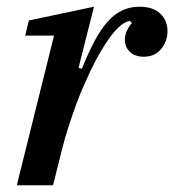

<svg xmlns="http://www.w3.org/2000/svg" viewBox="-20 -552 519 572"><path d="M141 -446H55L66 -491L260 -532L214 -350L224 -347Q242 -392 260 -426.5Q278 -461 298 -484.5Q318 -508 342 -520Q366 -532 395 -532Q436 -532 457.5 -511.5Q479 -491 479 -459Q479 -429 460 -406Q441 -383 408 -383Q383 -383 367.5 -397Q352 -411 352 -434Q352 -448 358.5 -461.5Q365 -475 373 -483L367 -490Q341 -485 311 -445.5Q281 -406 251 -344Q242 -325 230 -298Q218 -271 206.5 -239.5Q195 -208 184 -174Q173 -140 165 -108L138 0H30Z"/></svg>

Font: IBM Plex Serif Medium
Style: Italic
Weight: 500
Italic angle: -14°
Designer: Mike Abbink, Paul van der Laan, Pieter van Rosmalen
Foundry: Bold Monday
Version: Version 2.5